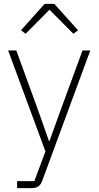

<svg xmlns="http://www.w3.org/2000/svg" viewBox="-20 -769 508 989"><path d="M68 200V164H157L214 11L22 -509H64L176 -202L232 -43H235L291 -198L405 -509H445L198 161Q190 183 177 191.5Q164 200 138 200ZM235 -719 112 -595 88 -613 210 -749H260L382 -613L358 -595Z"/></svg>

Font: Anuphan ExtraLight
Style: Regular
Weight: 200
Designer: Cadson Demak
Version: Version 3.001